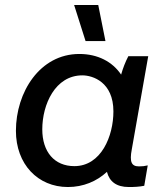

<svg xmlns="http://www.w3.org/2000/svg" viewBox="-20 -746 659 772"><path d="M498 6C520 6 540 5 560 1L574 -81C562 -78 552 -77 539 -77C509 -77 500 -94 510 -146L576 -520H496C484 -497 474 -471 467 -446C432 -498 373 -529 299 -529C140 -529 44 -375 44 -220C44 -86 132 6 253 6C315 6 369 -17 410 -55C420 -16 448 6 498 6ZM311 -443C353 -443 436 -416 436 -298C436 -199 387 -78 279 -78C199 -78 150 -135 150 -226C150 -326 202 -443 311 -443ZM324 -581H404L375 -726H278Z"/></svg>

Font: Fixel Text 20240404 Medium
Style: Italic
Weight: 500
Width: 4
Italic angle: -10°
Designer: AlfaBravo + MacPaw
Foundry: Kyrylo Tkachov, Marchela Mozhyna, Serhii Makarenko, Maria Weinstein, Zakhar Kryvoshyya
Version: Version 1.211;Glyphs 3.2 (3225)